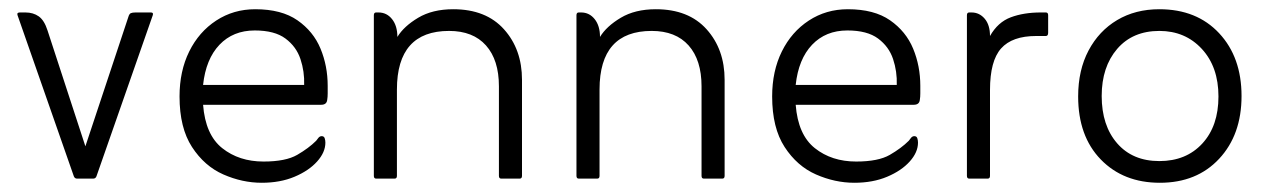

<svg xmlns="http://www.w3.org/2000/svg" viewBox="-20 -387 2755 416"><path d="M165 -70 258 -350Q260 -357 263.5 -358.5Q267 -360 274 -360H307Q313 -360 311 -354L189 -5Q187 0 182 0H147Q142 0 140 -5L18 -354Q16 -360 23 -360H35Q52 -360 64 -351.5Q76 -343 83 -321Z M420 -160Q425 -95 461.5 -66Q498 -37 551 -37Q599 -37 624 -51.5Q649 -66 665 -82Q667 -85 670 -88.5Q673 -92 677 -92Q682 -92 683.5 -87.5Q685 -83 685 -78Q685 -57 667 -37Q649 -17 618 -4Q587 9 547 9Q505 9 464 -9Q423 -27 396 -68.5Q369 -110 369 -178Q369 -233 390 -275.5Q411 -318 448.5 -342.5Q486 -367 533 -367Q590 -367 624.5 -343Q659 -319 674.5 -281.5Q690 -244 690 -201Q690 -192 690 -184.5Q690 -177 689 -171Q688 -160 676 -160ZM420 -203H639Q640 -232 631 -259Q622 -286 598.5 -303.5Q575 -321 532 -321Q485 -321 455.5 -290Q426 -259 420 -203Z M841 -307Q855 -330 886 -348.5Q917 -367 962 -367Q1033 -367 1072 -323.5Q1111 -280 1111 -214V-6Q1111 0 1106 0H1066Q1061 0 1061 -6V-200Q1061 -257 1033 -288.5Q1005 -320 953 -320Q840 -320 840 -193V-6Q840 0 835 0H795Q790 0 790 -6V-354Q790 -360 795 -360H800Q818 -360 829.5 -345.5Q841 -331 841 -307Z M1280 -307Q1294 -330 1325 -348.5Q1356 -367 1401 -367Q1472 -367 1511 -323.5Q1550 -280 1550 -214V-6Q1550 0 1545 0H1505Q1500 0 1500 -6V-200Q1500 -257 1472 -288.5Q1444 -320 1392 -320Q1279 -320 1279 -193V-6Q1279 0 1274 0H1234Q1229 0 1229 -6V-354Q1229 -360 1234 -360H1239Q1257 -360 1268.5 -345.5Q1280 -331 1280 -307Z M1704 -160Q1709 -95 1745.5 -66Q1782 -37 1835 -37Q1883 -37 1908 -51.5Q1933 -66 1949 -82Q1951 -85 1954 -88.5Q1957 -92 1961 -92Q1966 -92 1967.5 -87.5Q1969 -83 1969 -78Q1969 -57 1951 -37Q1933 -17 1902 -4Q1871 9 1831 9Q1789 9 1748 -9Q1707 -27 1680 -68.5Q1653 -110 1653 -178Q1653 -233 1674 -275.5Q1695 -318 1732.5 -342.5Q1770 -367 1817 -367Q1874 -367 1908.5 -343Q1943 -319 1958.5 -281.5Q1974 -244 1974 -201Q1974 -192 1974 -184.5Q1974 -177 1973 -171Q1972 -160 1960 -160ZM1704 -203H1923Q1924 -232 1915 -259Q1906 -286 1882.5 -303.5Q1859 -321 1816 -321Q1769 -321 1739.5 -290Q1710 -259 1704 -203Z M2085 -360Q2102 -360 2113.5 -346.5Q2125 -333 2125 -309Q2142 -339 2170 -349.5Q2198 -360 2235 -360H2246Q2251 -360 2251 -354V-316Q2251 -309 2246 -309H2225Q2173 -309 2149 -282Q2125 -255 2125 -192V-6Q2125 0 2120 0H2080Q2075 0 2075 -6V-354Q2075 -360 2080 -360Z M2493 9Q2414 9 2365 -41.5Q2316 -92 2316 -178Q2316 -235 2338.5 -277.5Q2361 -320 2400.5 -343.5Q2440 -367 2492 -367Q2573 -367 2621.5 -315Q2670 -263 2670 -179Q2670 -95 2621.5 -43Q2573 9 2493 9ZM2492 -38Q2550 -38 2585 -76Q2620 -114 2620 -178Q2620 -242 2584 -281Q2548 -320 2492 -320Q2434 -320 2400.5 -281Q2367 -242 2367 -179Q2367 -115 2400.5 -76.5Q2434 -38 2492 -38Z"/></svg>

Font: Zain Light
Style: Regular
Weight: 300
Designer: Zain,Boutros
Foundry: Mobile Telecommunications Company (Zain), 2024
Version: Version 1.51; ttfautohint (v1.8.4)